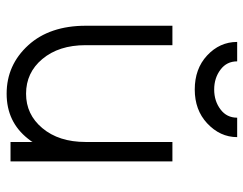

<svg xmlns="http://www.w3.org/2000/svg" viewBox="-100 -640 752 593"><g transform="rotate(90 276.5 -344.0)"><path d="M110 -700Q110 -646 152 -607Q193 -569 257 -569Q320 -569 361 -607Q404 -647 404 -700H344Q344 -668 319 -649Q293 -629 257 -629Q221 -629 195 -649Q170 -668 170 -700ZM60 -500V-232Q60 -177 75 -132.5Q90 -88 120 -55Q181 12 270 12Q357 12 409 -54Q411 -57 414 -60.5Q417 -64 419 -68V0H479V-500H419V-232Q419 -149 376 -98Q334 -48 270 -48Q205 -48 163 -98Q120 -149 120 -232V-500Z"/></g></svg>

Font: Unageo
Style: Light
Weight: 300
Designer: Richard Sepsi
Foundry: Richard Sepsi
Version: Version 2.000